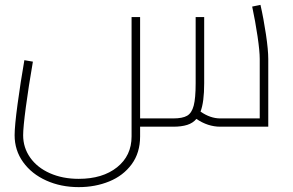

<svg xmlns="http://www.w3.org/2000/svg" viewBox="-20 -520 1201 788"><path d="M1081 -278V0H884Q833 0 786 -32Q772 -15 748.5 -7.5Q725 0 691 0H555V40Q555 107 520.5 154Q486 201 428.5 224.5Q371 248 303 248Q230 248 170 221Q110 194 75 145.5Q40 97 40 35Q40 -3 52 -92Q64 -181 80 -273L115 -267Q97 -163 86 -80Q75 3 75 35Q75 86 104 127Q133 168 185 191Q237 214 303 214Q401 214 460.5 166.5Q520 119 520 40V-450H555V-34H691Q729 -34 748 -45Q767 -56 775 -86.5Q783 -117 783 -178V-450H818V-178Q818 -101 803 -62Q843 -34 884 -34H1046V-278Q1046 -310 1037 -371Q1028 -432 1015 -493L1049 -500Q1062 -443 1071.5 -379Q1081 -315 1081 -278Z"/></svg>

Font: Cairo ExtraLight
Style: Regular
Weight: 275
Designer: Mohamed Gaber, Accademia di Belle Arti di Urbino and others
Foundry: Kief Type Foundry, Accademia di Belle Arti di Urbino and others
Version: Version 3.011